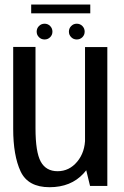

<svg xmlns="http://www.w3.org/2000/svg" viewBox="-20 -796 532 822"><path d="M365.5 0H439.5V-594.5H344V-88.5ZM132 -595H36.5V-244.5Q36.5 -130 68.2 -62.2Q100 5.5 192 5.5Q283.5 5.5 337.5 -53.2Q391.5 -112 391.5 -180.5L344.5 -206Q344.5 -144.5 310.5 -103.8Q276.5 -63 226.5 -63Q177 -63 154.5 -104Q132 -145 132 -246.5ZM171 -627Q185 -627 194.8 -636.8Q204.5 -646.5 204.5 -660.5Q204.5 -674.5 194.8 -684.5Q185 -694.5 171 -694.5Q156.5 -694.5 146.8 -684.5Q137 -674.5 137 -660.5Q137 -646.5 146.8 -636.8Q156.5 -627 171 -627ZM308.5 -627Q323 -627 332.8 -636.8Q342.5 -646.5 342.5 -660.5Q342.5 -674.5 332.8 -684.5Q323 -694.5 308.5 -694.5Q294.5 -694.5 284.8 -684.5Q275 -674.5 275 -660.5Q275 -646.5 284.8 -636.8Q294.5 -627 308.5 -627ZM113.5 -739H366.5V-776.5H113.5Z"/></svg>

Font: Anybody SemiCondensed
Style: Regular
Weight: 400
Width: 4
Version: Version 1.113;gftools[0.9.25]